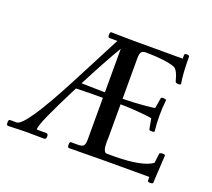

<svg xmlns="http://www.w3.org/2000/svg" viewBox="-158 -861 1162 1051"><g transform="rotate(20 423.0 -336.0)"><path d="M331 -673 457 -671H747V-692Q747 -701 761.5 -701Q776 -701 776 -692Q776 -592 786 -540Q788 -532 772 -532Q756 -532 754 -540Q738 -603 716 -613Q663 -633 546 -634Q526 -633 519.5 -623Q513 -613 513 -588V-352Q575 -353 634 -358Q693 -363 698 -366L708 -425Q709 -432 720 -432Q741 -432 739 -423Q734 -384 734 -335Q734 -286 739 -247Q741 -239 724.5 -239Q708 -239 708 -245L697 -305Q691 -308 633.5 -313.5Q576 -319 513 -320V-128Q512 -114 512 -102Q512 -40 534 -40H585Q740 -42 797 -82L804 -137Q806 -145 821.5 -145Q837 -145 837 -139L828 22Q828 29 812.5 29Q797 29 797 22V0H550L329 2Q321 2 321 -15Q321 -32 329 -32H369Q394 -32 402 -41.5Q410 -51 410 -78V-320Q324 -320 254 -318Q129 -73 129 -39Q129 -33 132 -33H185Q196 -33 196 -16.5Q196 0 183 0L73 -1L-26 2Q-35 2 -35 -15Q-35 -32 -26 -32H12Q62 -32 230 -355V-357H231Q375 -635 378 -640H331Q323 -640 323 -656.5Q323 -673 331 -673ZM410 -352V-606Q350 -505 273 -355Q390 -352 410 -352Z"/></g></svg>

Font: Sedan SC
Style: Regular
Weight: 400
Designer: Sebastian Salazar
Foundry: Sebastian Salazar
Version: Version 1.001